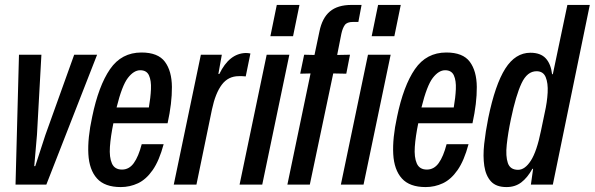

<svg xmlns="http://www.w3.org/2000/svg" viewBox="-20 -749 2413 779"><path d="M43 0 57 -527H148L130 -202L119 -75H123L164 -201L281 -527H374L168 0Z M470 10Q405 10 373.5 -25Q342 -60 338.5 -124Q335 -188 354 -275Q380 -401 426.5 -468.5Q473 -536 554 -536Q621 -536 649 -498.5Q677 -461 677.5 -396Q678 -331 660 -249H440Q429 -196 426 -153.5Q423 -111 434 -86Q445 -61 475 -61Q504 -61 523 -87.5Q542 -114 555 -164H644Q626 -97 599.5 -59Q573 -21 540 -5.5Q507 10 470 10ZM549 -464Q523 -464 499 -433Q475 -402 453 -313H584Q591 -353 592.5 -387.5Q594 -422 584.5 -443Q575 -464 549 -464Z M685 0 795 -527H880L866 -449H870Q910 -532 977 -534Q982 -534 986.5 -533.5Q991 -533 996 -532L977 -439Q969 -440 962.5 -440Q956 -440 949 -440Q906 -440 880 -405.5Q854 -371 840 -305L777 0Z M1077 -602 1103 -729H1195L1169 -602ZM952 0 1062 -527H1154L1044 0Z M1146 0 1240 -451 1198 -450 1214 -527 1256 -526 1276 -621Q1287 -676 1318.5 -702.5Q1350 -729 1406 -729H1447L1434 -660H1412Q1388 -660 1379 -647.5Q1370 -635 1365 -612L1348 -526L1400 -527L1385 -450L1332 -451L1237 0Z M1488 -602 1514 -729H1606L1580 -602ZM1363 0 1473 -527H1565L1455 0Z M1707 10Q1642 10 1610.5 -25Q1579 -60 1575.5 -124Q1572 -188 1591 -275Q1617 -401 1663.5 -468.5Q1710 -536 1791 -536Q1858 -536 1886 -498.5Q1914 -461 1914.5 -396Q1915 -331 1897 -249H1677Q1666 -196 1663 -153.5Q1660 -111 1671 -86Q1682 -61 1712 -61Q1741 -61 1760 -87.5Q1779 -114 1792 -164H1881Q1863 -97 1836.5 -59Q1810 -21 1777 -5.5Q1744 10 1707 10ZM1786 -464Q1760 -464 1736 -433Q1712 -402 1690 -313H1821Q1828 -353 1829.5 -387.5Q1831 -422 1821.5 -443Q1812 -464 1786 -464Z M2035 10Q1993 10 1972 -13Q1951 -36 1945 -75.5Q1939 -115 1944.5 -165Q1950 -215 1961 -270Q1989 -406 2030 -470.5Q2071 -535 2132 -535Q2173 -535 2194 -512.5Q2215 -490 2220 -448H2223L2282 -729H2373L2223 0H2134L2143 -64H2140Q2120 -28 2095 -9Q2070 10 2035 10ZM2082 -60Q2110 -60 2134 -97.5Q2158 -135 2175 -219L2190 -291Q2200 -335 2202 -373.5Q2204 -412 2194 -436Q2184 -460 2157 -460Q2119 -460 2096 -411Q2073 -362 2053 -266Q2041 -209 2036 -162Q2031 -115 2040.5 -87.5Q2050 -60 2082 -60Z"/></svg>

Font: Mona Sans Condensed Medium
Style: Italic
Weight: 500
Width: 3
Italic angle: -11.7°
Designer: Deni Anggara
Foundry: GitHub
Version: Version 1.001; ttfautohint (v1.8.4.7-5d5b);gftools[0.9.31]